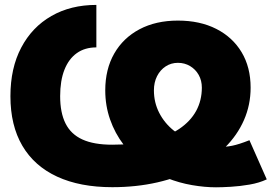

<svg xmlns="http://www.w3.org/2000/svg" viewBox="-20 -759 1139 790"><path d="M868.7 11.7Q822.8 11.7 770.3 2.7Q717.8 -6.3 667 -26.4Q616.2 -46.4 574.2 -78.6Q525.4 -115.2 489 -163.1Q452.6 -210.9 432.9 -267.6Q413.1 -324.2 413.1 -387.2Q413.1 -474.1 450 -538.6Q486.8 -603 554.2 -638.7Q621.6 -674.3 711.9 -674.3Q802.7 -674.3 869.9 -640.1Q937 -606 974.1 -544.2Q1011.2 -482.4 1011.2 -398.4Q1011.2 -327.6 983.9 -265.1Q956.5 -202.6 905.5 -151.9Q854.5 -101.1 784.2 -64.7Q713.9 -28.3 627.2 -8.5Q540.5 11.2 441.9 11.2Q309.1 11.2 215.1 -32.2Q121.1 -75.7 72 -159.2Q22.9 -242.7 22.9 -363.3Q22.9 -479 67.4 -563.2Q111.8 -647.5 191.4 -693.1Q271 -738.8 376.5 -738.8V-564Q329.1 -564 295.9 -540.3Q262.7 -516.6 245.1 -471.9Q227.5 -427.2 227.5 -363.3Q227.5 -294.9 249.8 -250.7Q272 -206.5 319.1 -185.1Q366.2 -163.6 441.9 -163.6Q532.7 -163.6 601.8 -180.4Q670.9 -197.3 717.3 -228.5Q763.7 -259.8 787.1 -302.7Q810.5 -345.7 810.5 -398.4Q810.5 -427.7 797.6 -450.7Q784.7 -473.6 762.2 -487.1Q739.7 -500.5 711.9 -500.5Q684.1 -500.5 661.6 -485.8Q639.2 -471.2 626.2 -445.6Q613.3 -419.9 613.3 -387.2Q613.3 -337.4 635 -294.9Q656.7 -252.4 695.1 -221.7Q733.4 -190.9 782.7 -175.3Q804.2 -160.2 827.4 -157Q850.6 -153.8 875.5 -153.8Q907.7 -153.8 935.5 -159.4Q963.4 -165 1006.3 -182.1L1077.6 -21Q1046.4 -6.3 1006.8 0.5Q967.3 7.3 930.2 9.5Q893.1 11.7 868.7 11.7Z"/></svg>

Font: Inter 28pt Black
Style: Regular
Weight: 900
Designer: Rasmus Andersson
Foundry: rsms
Version: Version 4.001;git-66647c0bb